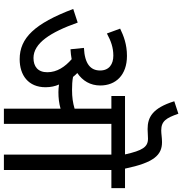

<svg xmlns="http://www.w3.org/2000/svg" viewBox="5 -941 936 986"><g transform="rotate(90 473.0 -448.0)"><path d="M428 -214C428 -240 423 -263 414 -283C428 -281 441 -280 453 -280C483 -280 510 -283 538 -291V0H616V-552H774V0H853V-552H946V-622H846C815 -771 776 -812 710 -812C687 -812 668 -808 650 -808C602 -808 586 -833 564 -896L500 -875C535 -763 582 -738 643 -738C659 -738 675 -740 692 -740C735 -740 753 -712 773 -622H473V-552H538V-363C507 -354 480 -350 441 -350C418 -350 396 -351 375 -355C369 -363 362 -370 355 -377C395 -404 419 -444 419 -495C419 -575 365 -632 267 -632C208 -632 164 -615 127 -597L152 -529C191 -550 224 -562 266 -562C309 -562 342 -541 342 -494C342 -445 308 -415 226 -411L233 -342C251 -343 268 -345 284 -348C323 -314 351 -273 351 -223C351 -174 321 -152 278 -152C202 -152 146 -238 96 -379L26 -356C101 -158 175 -81 284 -81C367 -81 428 -126 428 -214Z"/></g></svg>

Font: Noto Sans Devanagari UI SemiCondensed
Style: Regular
Weight: 400
Width: 4
Designer: Jelle Bosma - Monotype Design Team
Foundry: Monotype Imaging Inc.
Version: Version 2.004